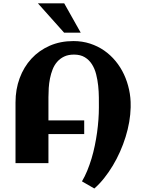

<svg xmlns="http://www.w3.org/2000/svg" viewBox="-20 -960 835 1130"><path d="M749 -336.4V-327.1Q748 -286.1 740.5 -242.2Q732.9 -198.2 719.2 -154.3Q705.6 -110.4 686.5 -67.4Q667.5 -24.4 643.8 14.9Q620.1 54.2 592.8 88.6Q565.4 123 535.2 149.4L462.4 107.4Q479.5 78.6 493.4 44.7Q507.3 10.7 518.6 -26.4Q529.8 -63.5 537.8 -102.5Q545.9 -141.6 551.3 -180.2Q556.6 -218.8 559.3 -256.1Q562 -293.5 562 -327.1Q562 -353.5 561.8 -387Q561.5 -420.4 557.9 -455.1Q554.2 -489.7 545.9 -522.7Q537.6 -555.7 521.2 -581.5Q504.9 -607.4 479.2 -623Q453.6 -638.7 415.5 -638.7Q381.8 -638.7 357.7 -627.2Q333.5 -615.7 316.7 -596.4Q299.8 -577.1 289.8 -551.8Q279.8 -526.4 274.2 -498.3Q268.6 -470.2 266.8 -441.7Q265.1 -413.1 265.1 -387.7V-251.5H475.6V-170.9H265.1V0H71.3V-357.4Q71.3 -434.1 95.7 -500Q120.1 -565.9 164.8 -614.5Q209.5 -663.1 272.2 -690.7Q335 -718.3 412.1 -718.3Q464.4 -718.3 510 -703.4Q555.7 -688.5 593.3 -662.4Q630.9 -636.2 660.4 -600.3Q689.9 -564.5 709.7 -522Q729.5 -479.5 739.7 -432.1Q750 -384.8 749 -336.4ZM455.1 -767.6H357.4L203.1 -940.4H357.9Z"/></svg>

Font: Aclonica
Style: Regular
Weight: 400
Version: Version 1.001